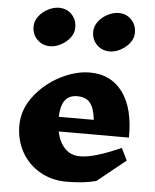

<svg xmlns="http://www.w3.org/2000/svg" viewBox="-58 -913 783 972"><g transform="rotate(5 333.0 -427.0)"><path d="M82 -758Q82 -786 100.5 -810.5Q119 -835 147.5 -849.5Q176 -864 202 -864Q242 -864 267.5 -837.5Q293 -811 293 -771Q293 -743 274.5 -719Q256 -695 228 -680.5Q200 -666 174 -666Q134 -666 108 -692.5Q82 -719 82 -758ZM385 -758Q385 -786 403.5 -810.5Q422 -835 450.5 -849.5Q479 -864 505 -864Q545 -864 570.5 -837.5Q596 -811 596 -771Q596 -743 577.5 -719Q559 -695 531 -680.5Q503 -666 477 -666Q437 -666 411 -692.5Q385 -719 385 -758ZM612 -240H255Q266 -187 296 -155.5Q326 -124 374 -124Q445 -124 581 -185L611 -123L467 -7Q404 10 316 10Q241 10 181 -24.5Q121 -59 87.5 -119Q54 -179 54 -253Q54 -333 106 -401.5Q158 -470 236 -510.5Q314 -551 387 -551Q495 -551 554.5 -469.5Q614 -388 612 -240ZM249 -314H427Q421 -371 400 -398.5Q379 -426 333 -426Q292 -426 271.5 -398.5Q251 -371 249 -314Z"/></g></svg>

Font: Inknut Antiqua ExtraBold
Style: Regular
Weight: 800
Designer: Claus Eggers Sørensen
Foundry: Claus Eggers Sørensen
Version: Version 1.003; ttfautohint (v1.8.2) -l 8 -r 50 -G 200 -x 14 